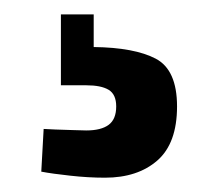

<svg xmlns="http://www.w3.org/2000/svg" viewBox="-20 -21 304 267"><path d="M126 226.1Q102.6 226.1 77.6 223.3Q52.6 220.6 37.4 217.7L40.7 158.3Q45.1 158.7 57 159.1Q68.9 159.4 81.5 159.9Q94.2 160.4 99.9 160.4Q120.6 160.4 131.1 152.6Q141.6 144.8 141.6 127Q141.6 110.3 131.1 103.9Q120.6 97.6 99.9 97.6H64.7V-1H110.3V44.4Q167 45.1 196.6 60.6Q226.2 76.2 226.2 127Q226.2 178.3 198.8 202.2Q171.4 226.1 126 226.1Z"/></svg>

Font: TitilliumWeb ExtraLight
Style: Regular
Weight: 400
Designer: Mohamed Gaber, Accademia di Belle Arti di Urbino and others
Foundry: Kief Type Foundry, Accademia di Belle Arti di Urbino and others
Version: Version 3.000; ttfautohint (v1.8.2)